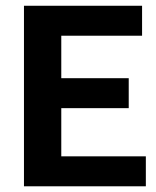

<svg xmlns="http://www.w3.org/2000/svg" viewBox="-20 -653 546 673"><path d="M64 -632.8H478V-527.8H194.8V-378.9H431.2V-273.9H194.8V-105H491.2V0H64Z"/></svg>

Font: Tajawal
Style: Bold
Weight: 700
Designer: Boutros Fonts
Foundry: Created by Boutros International 2017
Version: Version 1.700